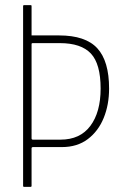

<svg xmlns="http://www.w3.org/2000/svg" viewBox="-20 -728 495 748"><path d="M405 -383Q405 -320 384 -268.5Q363 -217 322 -186Q281 -155 221 -155H109Q103 -155 103 -150V-4Q103 0 99 0H74Q70 0 70 -4V-704Q70 -708 74 -708H98Q102 -708 102.5 -707Q103 -706 103 -703V-600Q103 -598 103 -595Q103 -592 103 -590H210Q313 -590 359 -540Q405 -490 405 -383ZM372 -383Q372 -479 334 -519.5Q296 -560 213 -560H108Q105 -560 104 -559Q103 -558 103 -556V-189Q103 -184 108 -184H216Q292 -184 332 -237.5Q372 -291 372 -383Z"/></svg>

Font: Glory Thin
Style: Regular
Weight: 100
Designer: Robert Leuschke
Foundry: Robert Leuschke
Version: Version 1.011